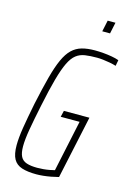

<svg xmlns="http://www.w3.org/2000/svg" viewBox="-130 -928 690 1002"><g transform="rotate(15 215.0 -427.5)"><path d="M170 8Q123 8 92 -2Q61 -12 46.5 -38Q32 -64 32 -112Q32 -152 41 -208Q50 -264 66 -344Q85 -433 101.5 -495Q118 -557 136 -596.5Q154 -636 176.5 -657.5Q199 -679 229 -687.5Q259 -696 299 -696Q321 -696 345 -694Q369 -692 391.5 -688Q414 -684 430 -678L424 -646Q408 -651 389 -654.5Q370 -658 352 -660Q334 -662 320 -662Q283 -662 255.5 -658Q228 -654 207.5 -638Q187 -622 170.5 -588Q154 -554 137.5 -495Q121 -436 102 -344Q85 -263 75.5 -207.5Q66 -152 66 -116Q66 -80 76 -60.5Q86 -41 108.5 -33.5Q131 -26 166 -26Q182 -26 199 -27.5Q216 -29 232 -32Q248 -35 259 -38L318 -315H216L224 -349H362L289 -9Q270 -4 248.5 0Q227 4 207 6Q187 8 170 8ZM310 -802 323 -863H365L352 -802Z"/></g></svg>

Font: Saira Condensed Thin
Style: Italic
Weight: 250
Width: 3
Italic angle: -12°
Designer: Hector Gatti with collaboration of the Omnibus-Type team
Foundry: Omnibus-Type
Version: Version 1.101